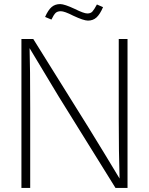

<svg xmlns="http://www.w3.org/2000/svg" viewBox="-20 -921 730 941"><path d="M605 -730V0H546L267 -449L125 -685Q128 -590 128 -392V0H85V-730H143L415 -294Q497 -161 566 -46Q562 -173 562 -340V-730ZM201 -838Q216 -872 233 -886.5Q250 -901 275 -901Q296 -901 347 -877Q391 -855 408 -855Q424 -855 432.5 -864Q441 -873 455 -899L485 -886Q470 -851 453 -835.5Q436 -820 411 -820Q390 -820 339 -844Q296 -866 278 -866Q262 -866 253 -858Q244 -850 232 -825Z"/></svg>

Font: Nacelle UltraLight
Style: Regular
Weight: 200
Designer: Sora Sagano
Foundry: Sora Sagano
Version: Version 1.000;FEAKit 1.0